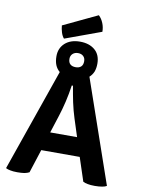

<svg xmlns="http://www.w3.org/2000/svg" viewBox="-113 -1164 918 1243"><g transform="rotate(10 346.0 -542.5)"><path d="M343.8 -899.4Q282.2 -899.4 245.1 -866.2Q209 -833 209 -780.3Q209 -747.1 218.8 -722.7Q228.5 -699.2 248 -682.6Q169.9 -459 13.7 -9.8Q26.4 -2.9 43.9 0Q61.5 3.9 89.8 3.9Q115.2 3.9 135.7 1Q155.3 -2.9 168 -9.8Q184.6 -61.5 217.8 -164.1Q281.2 -164.1 470.7 -164.1Q483.4 -126 521.5 -9.8Q534.2 -2.9 551.8 0Q570.3 3.9 598.6 3.9Q627.9 3.9 647.5 0Q666 -2.9 676.8 -9.8Q598.6 -235.4 442.4 -686.5Q460 -702.1 469.7 -724.6Q478.5 -748 478.5 -778.3Q478.5 -835.9 442.4 -867.2Q405.3 -899.4 343.8 -899.4ZM254.9 -287.1Q264.6 -315.4 292 -402.3Q306.6 -447.3 319.3 -501Q332 -555.7 339.8 -610.4Q342.8 -610.4 347.7 -610.4Q356.4 -557.6 367.2 -504.9Q378.9 -451.2 393.6 -405.3Q406.2 -365.2 431.6 -287.1Q387.7 -287.1 254.9 -287.1ZM343.8 -824.2Q366.2 -824.2 378.9 -811.5Q391.6 -799.8 391.6 -778.3Q391.6 -754.9 378.9 -743.2Q366.2 -731.4 343.8 -731.4Q320.3 -731.4 307.6 -743.2Q294.9 -754.9 294.9 -778.3Q294.9 -798.8 308.6 -811.5Q322.3 -824.2 343.8 -824.2ZM433.6 -1088.9Q377.9 -1062.5 209 -982.4Q210.9 -960 217.8 -937.5Q224.6 -915 237.3 -900.4Q316.4 -928.7 474.6 -987.3Q474.6 -1016.6 463.9 -1043Q453.1 -1070.3 433.6 -1088.9Z"/></g></svg>

Font: cl
Style: Bold
Weight: 400
Designer: Mitja Miklavcic
Version: Version 7.504; 2011; Build 1021